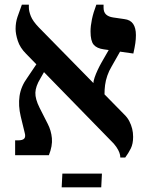

<svg xmlns="http://www.w3.org/2000/svg" viewBox="-20 -667 638 825"><path d="M497 10Q497 0 493 -11Q489 -22 480 -35.5Q471 -49 454 -65L92 -436Q66 -462 56.5 -491.5Q47 -521 47 -543Q47 -570 55 -594Q63 -618 74 -647H104V-635Q104 -619 112.5 -597.5Q121 -576 147 -549L512 -177Q527 -163 535.5 -146.5Q544 -130 548 -113.5Q552 -97 552 -79Q552 -49 542 -29Q532 -9 518 10ZM45 0V-64H58Q78 -64 84.5 -72Q91 -80 86 -97L69 -167Q58 -213 64 -254.5Q70 -296 98 -334L150 -411L181 -378L153 -329Q133 -296 132 -269Q131 -242 150 -204L185 -135Q200 -106 203 -73Q206 -40 190 0ZM429 -261 381 -307Q381 -318 386.5 -334Q392 -350 400 -367Q408 -384 416 -398L466 -485L510 -470L460 -382Q448 -362 441 -341.5Q434 -321 431.5 -301.5Q429 -282 429 -261ZM553 -437 426 -455Q396 -459 382.5 -475Q369 -491 369 -532Q369 -555 375 -584Q381 -613 394 -647H425V-634Q425 -615 435.5 -605Q446 -595 466 -592L514 -585Q540 -582 552 -564.5Q564 -547 564 -516Q564 -499 561.5 -481.5Q559 -464 553 -437ZM245 138 248 79H418L415 138Z"/></svg>

Font: Noto Serif Hebrew SemiBold
Style: Regular
Weight: 600
Version: Version 2.003